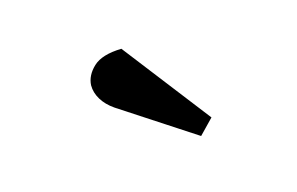

<svg xmlns="http://www.w3.org/2000/svg" viewBox="-43 -869 583 377"><g transform="rotate(-15 249.0 -681.0)"><path d="M357 -608 328 -578 178 -676Q162 -687 153.5 -701Q145 -715 145 -730Q146 -750 163.5 -766.5Q181 -783 221 -784Z"/></g></svg>

Font: Literata 18pt SemiBold
Style: Italic
Weight: 600
Italic angle: -2°
Designer: Latin by Veronika Burian and Jose Scaglione. Greek by Irene Vlachou. Cyrillic by Vera Evstafieva
Foundry: TypeTogether
Version: Version 3.103;gftools[0.9.29]